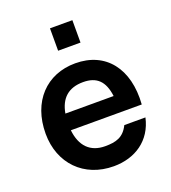

<svg xmlns="http://www.w3.org/2000/svg" viewBox="-142 -875 885 995"><g transform="rotate(-20 301.0 -377.5)"><path d="M315.5 15C434 15 529 -48.5 555 -167H438.5C410 -109 368 -98 308.5 -98C226.5 -98 178.5 -147.5 169 -236.5H560C574 -431 476 -555 308.5 -555C149.5 -555 40 -441 40 -264C40 -100 151.5 15 315.5 15ZM172 -327.5C186 -407.5 232.5 -449.5 313.5 -449.5C388 -449.5 427.5 -412 438 -327.5ZM248 -646.5H371.5V-770H248Z"/></g></svg>

Font: Eudonet
Style: Bold
Weight: 700
Designer: Mikhail Sharanda
Foundry: Mikhail Sharanda
Version: Version 4.503;Glyphs 3.1.2 (3151)